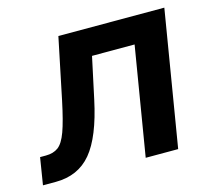

<svg xmlns="http://www.w3.org/2000/svg" viewBox="-115 -611 774 706"><g transform="rotate(-15 272.0 -258.0)"><path d="M-34.2 0 -17.6 -103H4.4Q33.2 -103 51.8 -116.7Q70.3 -130.4 84.5 -169.2Q98.6 -208 114.3 -282.7L162.6 -515.6H565.9L480.5 0H356.9L425.3 -413.1H263.2L229.5 -255.9Q200.7 -120.6 150.4 -60.3Q100.1 0 14.2 0Z"/></g></svg>

Font: Inter Display SemiBold
Style: Italic
Weight: 600
Italic angle: -9.39999°
Designer: Rasmus Andersson
Foundry: rsms
Version: Version 4.000;git-a52131595